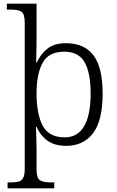

<svg xmlns="http://www.w3.org/2000/svg" viewBox="-20 -780 636 1040"><path d="M21 240V208H40Q65 208 81.5 203.5Q98 199 106 183Q114 167 114 133V-656Q114 -705 96 -716.5Q78 -728 40 -728H17V-760H178V-567Q178 -546 177.5 -520.5Q177 -495 176.5 -473Q176 -451 176 -442H180Q200 -488 237.5 -517Q275 -546 337 -546Q437 -546 486.5 -480Q536 -414 536 -273Q536 -127 484 -58.5Q432 10 338 10Q277 10 238 -17.5Q199 -45 178 -93H175Q175 -89 175.5 -69.5Q176 -50 177 -24Q178 2 178 25V136Q178 185 196.5 196.5Q215 208 255 208H274V240ZM330 -36Q401 -36 436 -97Q471 -158 471 -271Q471 -385 438.5 -442.5Q406 -500 328 -500Q244 -500 211 -440Q178 -380 178 -274Q178 -162 211.5 -99Q245 -36 330 -36Z"/></svg>

Font: Noto Serif Gurmukhi Light
Style: Regular
Weight: 300
Designer: Vaibhav Singh and the Monotype Design Team
Foundry: Monotype Imaging Inc.
Version: Version 2.004; ttfautohint (v1.8.4.7-5d5b)